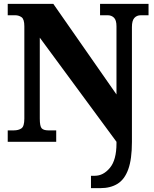

<svg xmlns="http://www.w3.org/2000/svg" viewBox="-20 -734 797 994"><path d="M451 240V176H471Q515 176 549 135Q583 94 583 9V0L186 -539V-120Q186 -80 196 -69.5Q206 -59 231 -59H271V0H20V-59H51Q76 -59 91 -69.5Q106 -80 106 -120V-598Q106 -635 91.5 -645Q77 -655 59 -655H20V-714H256L583 -245V-598Q583 -630 570 -642.5Q557 -655 538 -655H498V-714H749V-655H709Q688 -655 675.5 -641Q663 -627 663 -594V1Q663 90 644 142.5Q625 195 588.5 217.5Q552 240 500 240Z"/></svg>

Font: Noto Serif Armenian SemiCondensed Black
Style: Regular
Weight: 900
Width: 4
Designer: Monotype Design Team
Foundry: Monotype Imaging Inc.
Version: Version 2.008; ttfautohint (v1.8.4.7-5d5b)